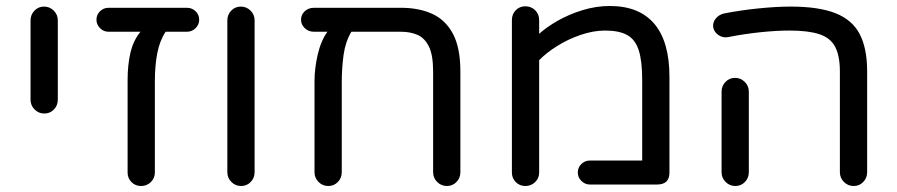

<svg xmlns="http://www.w3.org/2000/svg" viewBox="-20 -616 2995 641"><path d="M128 -237Q109 -237 95.5 -250.5Q82 -264 82 -283V-548Q82 -567 95 -580.5Q108 -594 127 -594Q146 -594 159.5 -580.5Q173 -567 173 -548V-283Q173 -264 160 -250.5Q147 -237 128 -237Z M451 5Q432 5 419 -8Q406 -21 406 -40V-349Q406 -399 415.5 -440Q425 -481 449 -510H342Q326 -510 314 -522Q302 -534 302 -550Q302 -567 314 -578.5Q326 -590 342 -590H604Q621 -590 633 -578.5Q645 -567 645 -550Q645 -534 633 -522Q621 -510 604 -510H533Q513 -480 505 -438Q497 -396 497 -345V-40Q497 -21 483.5 -8Q470 5 451 5Z M785 5Q766 5 752.5 -8.5Q739 -22 739 -41V-548Q739 -567 752 -580.5Q765 -594 784 -594Q803 -594 816.5 -580.5Q830 -567 830 -548V-41Q830 -22 817 -8.5Q804 5 785 5Z M1076 5Q1057 5 1043.5 -8.5Q1030 -22 1030 -41V-345Q1030 -387 1040.5 -433Q1051 -479 1073 -510H1028Q1010 -510 997.5 -522Q985 -534 985 -550Q985 -567 997.5 -578.5Q1010 -590 1028 -590H1319Q1378 -590 1422.5 -570Q1467 -550 1492 -503.5Q1517 -457 1517 -377V-41Q1517 -22 1504 -8.5Q1491 5 1472 5Q1453 5 1439.5 -8.5Q1426 -22 1426 -41V-377Q1426 -432 1412 -460.5Q1398 -489 1374 -499.5Q1350 -510 1319 -510H1153Q1133 -476 1127 -432.5Q1121 -389 1121 -340V-41Q1121 -22 1108 -8.5Q1095 5 1076 5Z M1734 5Q1715 5 1702 -8Q1689 -21 1689 -40V-549Q1689 -569 1702 -582Q1715 -595 1734 -595Q1753 -595 1766.5 -582Q1780 -569 1780 -549V-503Q1804 -525 1841.5 -546.5Q1879 -568 1924.5 -582Q1970 -596 2016 -596Q2114 -596 2164.5 -536.5Q2215 -477 2215 -359V-40Q2215 0 2174 0H1949Q1933 0 1921 -12Q1909 -24 1909 -40Q1909 -57 1921 -68.5Q1933 -80 1949 -80H2124V-349Q2124 -412 2112.5 -448Q2101 -484 2074 -499Q2047 -514 2000 -514Q1961 -514 1918.5 -499.5Q1876 -485 1839.5 -462Q1803 -439 1780 -415V-40Q1780 -21 1766.5 -8Q1753 5 1734 5Z M2830 5Q2811 5 2797.5 -8.5Q2784 -22 2784 -41V-377Q2784 -430 2768 -460Q2752 -490 2715 -502Q2678 -514 2616 -514Q2573 -514 2519.5 -508.5Q2466 -503 2410 -492Q2393 -489 2378.5 -499Q2364 -509 2361 -525Q2359 -541 2369.5 -554Q2380 -567 2397 -571Q2453 -582 2513 -588Q2573 -594 2620 -594Q2713 -594 2769 -572Q2825 -550 2850 -502.5Q2875 -455 2875 -377V-41Q2875 -22 2862 -8.5Q2849 5 2830 5ZM2435 5Q2416 5 2402.5 -8.5Q2389 -22 2389 -41V-310Q2389 -329 2402 -342.5Q2415 -356 2434 -356Q2453 -356 2466.5 -342.5Q2480 -329 2480 -310V-41Q2480 -22 2467 -8.5Q2454 5 2435 5Z"/></svg>

Font: Varela Round
Style: Regular
Weight: 400
Designer: Joe Prince, Avraham Cornfeld
Foundry: Joe Prince, Avraham Cornfeld
Version: Version 3.010; ttfautohint (v1.8.4.7-5d5b)